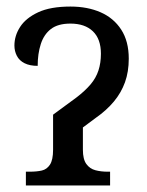

<svg xmlns="http://www.w3.org/2000/svg" viewBox="-20 -566 450 586"><path d="M59 0V-42H71Q92 -42 107.5 -45.5Q123 -49 132.5 -63.5Q142 -78 142 -109V-216L214 -269Q240 -289 256.5 -308.5Q273 -328 280.5 -351Q288 -374 288 -402Q288 -447 263.5 -470.5Q239 -494 195 -494Q157 -494 135.5 -477.5Q114 -461 104.5 -431.5Q95 -402 95 -365Q71 -365 55 -373Q39 -381 31.5 -395.5Q24 -410 24 -427Q24 -457 41.5 -484Q59 -511 96.5 -528.5Q134 -546 195 -546Q247 -546 287 -528.5Q327 -511 350 -475.5Q373 -440 373 -387Q373 -347 361.5 -315Q350 -283 327.5 -256Q305 -229 272 -206L233 -177V-109Q233 -80 243.5 -65.5Q254 -51 271 -46.5Q288 -42 308 -42H316V0Z"/></svg>

Font: Noto Serif SemiCondensed
Style: Regular
Weight: 400
Width: 4
Designer: Monotype Design Team
Foundry: Monotype Imaging Inc.
Version: Version 2.013